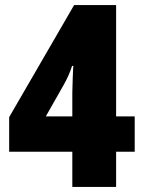

<svg xmlns="http://www.w3.org/2000/svg" viewBox="-20 -734 562 754"><path d="M509 -138V-277H436V-714H271L16 -274V-138H264V0H436V-138ZM264 -370V-277H160L232 -404C244 -426 254 -447 263 -475H268C267 -472 264 -387 264 -370Z"/></svg>

Font: Noto Sans Georgian Condensed Black
Style: Regular
Weight: 900
Width: 3
Designer: Monotype Design Team, Akaki Razmadze
Foundry: Google LLC
Version: Version 2.005